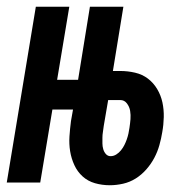

<svg xmlns="http://www.w3.org/2000/svg" viewBox="-36 -540 556 568"><path d="M289 8Q266 8 245 2Q224 -4 208.5 -18Q193 -32 184 -51.5Q175 -71 171.5 -92.5Q168 -114 169.5 -136.5Q171 -159 174 -182L180 -216H119L83 0H-16L70 -520H169L133 -304H195L230 -520H329L298 -330H320Q342 -330 363.5 -325Q385 -320 401.5 -307.5Q418 -295 429 -276.5Q440 -258 444.5 -237Q449 -216 448.5 -193.5Q448 -171 444 -149Q441 -130 435.5 -110.5Q430 -91 420.5 -73Q411 -55 397 -39Q383 -23 365.5 -12Q348 -1 328 3.5Q308 8 289 8ZM291 -78Q300 -78 308 -83Q316 -88 322 -95.5Q328 -103 332 -111Q336 -119 339 -127.5Q342 -136 344 -145Q346 -154 347 -162Q349 -175 350 -187.5Q351 -200 349 -212Q347 -224 339.5 -234Q332 -244 320 -244H284L271 -168Q270 -159 268.5 -150Q267 -141 267 -132.5Q267 -124 267 -115.5Q267 -107 269.5 -98.5Q272 -90 277.5 -84Q283 -78 291 -78Z"/></svg>

Font: Iosevka SS04 Semibold
Style: Italic
Weight: 600
Italic angle: -9°
Monospace: yes
Designer: Belleve Invis
Foundry: Belleve Invis
Version: Version 19.0.0; ttfautohint (v1.8.4)